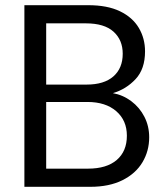

<svg xmlns="http://www.w3.org/2000/svg" viewBox="-20 -720 642 740"><path d="M74 0V-700H320Q394 -700 442.5 -676.5Q491 -653 515 -612.5Q539 -572 539 -522Q539 -454 502.5 -415Q466 -376 415 -361Q454 -354 486 -330Q518 -306 536.5 -270Q555 -234 555 -191Q555 -138 529 -94.5Q503 -51 452 -25.5Q401 0 328 0ZM158 -394H314Q381 -394 417 -425.5Q453 -457 453 -513Q453 -566 417.5 -598Q382 -630 311 -630H158ZM158 -70H319Q391 -70 430 -103.5Q469 -137 469 -197Q469 -256 428 -291.5Q387 -327 317 -327H158Z"/></svg>

Font: DeepMind Sans
Style: Regular
Weight: 400
Designer: Jonny Pinhorn / Modifications: Colophon Foundry
Foundry: Colophon Foundry
Version: Version 1.002; ttfautohint (v1.8.2)